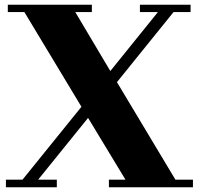

<svg xmlns="http://www.w3.org/2000/svg" viewBox="-20 -729 853 811"><path d="M721 30H795V62H440V30H510L352 -231L141 30H220V62H5V30H75L324 -278L83 -678H13V-709H368V-678H298L446 -429L647 -678H571V-709H785V-678H713L474 -382Z"/></svg>

Font: Cafe24 ClassicType
Style: Regular
Weight: 400
Designer: Cafe24 thkim, hmlim, mnelim & 4IR
Foundry: Cafe24
Version: Version 1.000